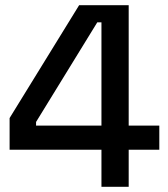

<svg xmlns="http://www.w3.org/2000/svg" viewBox="-20 -720 646 740"><path d="M371 0V-143H17V-265L285 -700H476V-236H594V-143H476V0ZM371 -236V-634H355L119 -250V-236Z"/></svg>

Font: Space Grotesk Frontify Medium
Style: Regular
Weight: 500
Designer: Florian Karsten
Version: Version 2.000